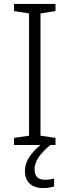

<svg xmlns="http://www.w3.org/2000/svg" viewBox="-20 -827 351 972"><path d="M155 30C155 -16 189 -54 235 -93H261V-129L185 -140V-759L261 -771V-807H51V-771L127 -759V-140L51 -129V-93H185C138 -55 106 -9 106 37C106 94 140 125 198 125C222 125 239 121 254 117V77C243 80 227 83 206 83C173 83 155 65 155 30Z"/></svg>

Font: Noto Sans Telugu UI Light
Style: Regular
Weight: 300
Designer: Jelle Bosma - Monotype Design Team
Foundry: Monotype Imaging Inc.
Version: Version 2.005